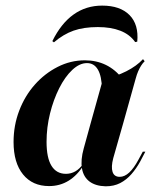

<svg xmlns="http://www.w3.org/2000/svg" viewBox="-20 -639 542 671"><path d="M151.6 11.3Q93.5 11.3 60.5 -29.4Q27.4 -70.2 27.4 -142.7Q27.4 -200.8 47.2 -252.4Q66.9 -304 101.6 -343.1Q136.3 -382.3 181.5 -405.2Q226.6 -428.2 276.6 -428.2Q316.9 -428.2 350 -412.1Q383.1 -396 408.1 -363.7L336.3 -328.2Q335.5 -372.6 322.2 -395.6Q308.9 -418.5 283.9 -418.5Q258.1 -418.5 232.7 -394.8Q207.3 -371 187.1 -331Q166.9 -291.1 154.8 -242.3Q142.7 -193.5 142.7 -143.5Q142.7 -87.1 160.1 -59.3Q177.4 -31.5 210.5 -31.5Q228.2 -31.5 243.5 -40.3Q258.9 -49.2 271 -66.9L273.4 -63.7Q250.8 -26.6 220.2 -7.7Q189.5 11.3 151.6 11.3ZM296.8 -208.1 339.5 -361.3Q385.5 -371.8 421.4 -389.9Q457.3 -408.1 479.8 -432.3L485.5 -425Q478.2 -417.7 473 -409.3Q467.7 -400.8 462.9 -389.9Q458.1 -379 454 -363.7L410.5 -208.1ZM375.8 -86.3Q367.7 -55.6 373.4 -38.3Q379 -21 398.4 -21Q415.3 -21 431.5 -35.9Q447.6 -50.8 463.7 -80.6L479 -108.9H487.9L470.2 -75Q456.5 -50 439.1 -30.2Q421.8 -10.5 400 0.8Q378.2 12.1 349.2 12.1Q314.5 11.3 293.1 -4.4Q271.8 -20.2 266.5 -50Q261.3 -79.8 272.6 -120.2L296.8 -208.1H410.5ZM337.1 -619.4Q400 -619.4 432.7 -586.3Q465.3 -553.2 459.7 -493.5L452.4 -491.9Q433.9 -518.5 400.8 -531.5Q367.7 -544.4 321.8 -544.4Q272.6 -544.4 237.1 -531.9Q201.6 -519.4 168.5 -491.1L162.9 -495.2Q193.5 -557.3 237.1 -588.3Q280.6 -619.4 337.1 -619.4Z"/></svg>

Font: Playfair 144pt
Style: Bold Italic
Weight: 700
Italic angle: -15.6°
Designer: Claus Eggers Sørensen
Foundry: Claus Eggers Sørensen
Version: Version 2.203